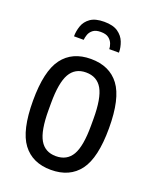

<svg xmlns="http://www.w3.org/2000/svg" viewBox="-138 -802 724 895"><g transform="rotate(20 224.5 -355.0)"><path d="M223 -722Q267 -722 291.5 -705Q316 -688 326 -662Q336 -636 336 -610H288Q288 -622 282.5 -636.5Q277 -651 263.5 -661.5Q250 -672 224 -672Q199 -672 185.5 -661.5Q172 -651 167 -636.5Q162 -622 161 -610H113Q113 -636 122 -662Q131 -688 155 -705Q179 -722 223 -722ZM224 12Q132 12 84 -52Q36 -116 36 -263Q36 -410 84 -474Q132 -538 224 -538Q317 -538 365 -474Q413 -410 413 -263Q413 -116 365 -52Q317 12 224 12ZM224 -56Q279 -56 304.5 -100Q330 -144 330 -246V-280Q330 -382 304.5 -426.5Q279 -471 224 -471Q170 -471 144.5 -426.5Q119 -382 119 -280V-246Q119 -144 144.5 -100Q170 -56 224 -56Z"/></g></svg>

Font: Archivo Condensed
Style: Regular
Weight: 400
Width: 3
Designer: Hector Gatti
Foundry: Omnibus-Type
Version: Version 2.001; ttfautohint (v1.8.3)